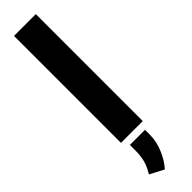

<svg xmlns="http://www.w3.org/2000/svg" viewBox="-341 -728 952 952"><g transform="rotate(-45 135.0 -251.5)"><path d="M58.6 -750V0H211.4V-750ZM82.5 38.6V81.1C82.5 138.2 67.4 173.3 45.9 208.5L119.1 247.1C138.2 226.6 154.3 200.2 168 168.5C181.6 136.7 188.5 105 188.5 73.2V38.6Z"/></g></svg>

Font: Vazirmatn ExtraBold
Style: Regular
Weight: 800
Designer: Saber Rastikerdar
Foundry: Saber Rastikerdar
Version: Version 33.003